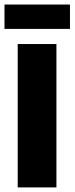

<svg xmlns="http://www.w3.org/2000/svg" viewBox="-21 -817 325 837"><path d="M56.2 0V-625H225V0ZM-1.4 -691V-797.2H284V-691Z"/></svg>

Font: Afacad Flux ExtraBold
Style: Regular
Weight: 800
Designer: Kristian Moeller
Foundry: Dicotype
Version: Version 1.100